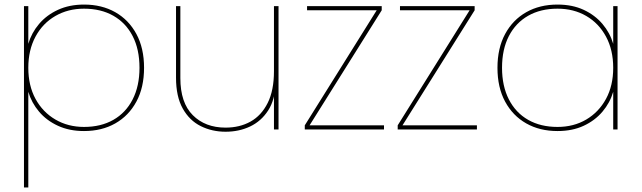

<svg xmlns="http://www.w3.org/2000/svg" viewBox="-20 -567 2810 841"><path d="M104 -375Q118 -423 151 -462Q184 -501 234 -524Q284 -547 348 -547Q426 -547 485 -513.5Q544 -480 577.5 -418Q611 -356 611 -270Q611 -184 577.5 -122Q544 -60 485 -26.5Q426 7 348 7Q284 7 234 -16Q184 -39 151 -78Q118 -117 104 -165V254H85V-540H104ZM591 -270Q591 -351 561 -409Q531 -467 476.5 -498Q422 -529 348 -529Q278 -529 222.5 -497Q167 -465 135.5 -406.5Q104 -348 104 -270Q104 -192 135.5 -134Q167 -76 222.5 -43.5Q278 -11 348 -11Q422 -11 476.5 -42Q531 -73 561 -131.5Q591 -190 591 -270Z M1200 -540V0H1180V-540ZM770 -540V-225Q770 -117 824.5 -62.5Q879 -8 968 -8Q1030 -8 1077.5 -34.5Q1125 -61 1152.5 -116Q1180 -171 1180 -255L1187 -202Q1185 -130 1154.5 -83Q1124 -36 1075.5 -13Q1027 10 968 10Q909 10 859.5 -14.5Q810 -39 780.5 -91.5Q751 -144 751 -227V-540Z M1652 -540V-522L1336 -18H1662V0H1315V-18L1630 -522H1325V-540Z M2059 -540V-522L1743 -18H2069V0H1722V-18L2037 -522H1732V-540Z M2159 -270Q2159 -356 2192.5 -418Q2226 -480 2285 -513.5Q2344 -547 2422 -547Q2487 -547 2536.5 -524Q2586 -501 2619 -462Q2652 -423 2666 -375V-540H2685V0H2666V-165Q2652 -117 2619 -78Q2586 -39 2536.5 -16Q2487 7 2422 7Q2344 7 2285 -26.5Q2226 -60 2192.5 -122Q2159 -184 2159 -270ZM2666 -270Q2666 -348 2634.5 -406.5Q2603 -465 2548 -497Q2493 -529 2422 -529Q2348 -529 2293.5 -498Q2239 -467 2209 -409Q2179 -351 2179 -270Q2179 -190 2209 -131.5Q2239 -73 2293.5 -42Q2348 -11 2422 -11Q2493 -11 2548 -43.5Q2603 -76 2634.5 -134Q2666 -192 2666 -270Z"/></svg>

Font: Poppins Devanagari Thin
Style: Regular
Weight: 100
Designer: Ninad Kale (Devanagari), Jonny Pinhorn (Latin)
Foundry: Indian Type Foundry
Version: 4.005